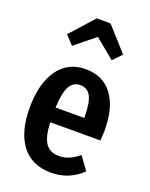

<svg xmlns="http://www.w3.org/2000/svg" viewBox="-152 -886 768 981"><g transform="rotate(20 232.0 -395.5)"><path d="M431 -226H158Q162 -144 186.5 -111.5Q211 -79 256 -79Q287 -79 312 -89.5Q337 -100 366 -123L417 -53Q347 15 249 15Q145 15 89.5 -57Q34 -129 34 -260Q34 -391 87 -467Q140 -543 237 -543Q330 -543 382 -475.5Q434 -408 434 -277Q434 -268 431 -226ZM314 -313Q314 -388 296 -422.5Q278 -457 238 -457Q201 -457 181.5 -423.5Q162 -390 158 -306H314ZM85 -678 200 -806H275L390 -678L345 -631L238 -719L129 -631Z"/></g></svg>

Font: Fira Sans Compressed Medium
Style: Regular
Weight: 500
Width: 1
Designer: bBox Type GmbH & Carrois Corporate GbR & Edenspiekermann AG
Foundry: bBox Type GmbH & Carrois Corporate GbR & Edenspiekermann AG
Version: Version 4.301